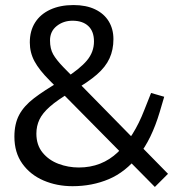

<svg xmlns="http://www.w3.org/2000/svg" viewBox="-20 -730 702 760"><path d="M593 10 176 -412Q135 -453 116.5 -487.5Q98 -522 98 -562Q98 -608 119 -641Q140 -674 179 -692Q218 -710 271 -710Q321 -710 356.5 -693Q392 -676 410.5 -645.5Q429 -615 429 -575Q429 -533 413.5 -499Q398 -465 363.5 -435Q329 -405 273 -373L258 -364Q207 -334 177.5 -308Q148 -282 136 -256.5Q124 -231 124 -201Q124 -156 148.5 -126Q173 -96 211.5 -81.5Q250 -67 292 -67Q383 -67 446.5 -127.5Q510 -188 551 -294L578 -362L630 -347L612 -286Q580 -179 528.5 -114Q477 -49 411 -21Q345 7 267 7Q205 7 152.5 -15.5Q100 -38 68.5 -82Q37 -126 37 -189Q37 -240 56 -275.5Q75 -311 115 -341.5Q155 -372 217 -408L234 -418Q296 -457 324 -490.5Q352 -524 352 -566Q352 -606 329.5 -627Q307 -648 267 -648Q231 -648 204.5 -627Q178 -606 178 -570Q178 -537 190.5 -515Q203 -493 231 -464L645 -42Z"/></svg>

Font: REM Medium Light
Style: Regular
Weight: 300
Version: Version 1.005;gftools[0.9.28]